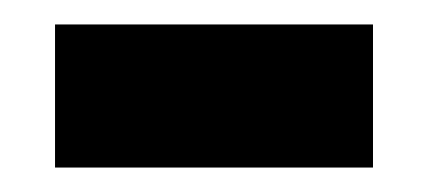

<svg xmlns="http://www.w3.org/2000/svg" viewBox="-20 -351 350 157"><path d="M25 -214V-331H285V-214Z"/></svg>

Font: Noto Serif Devanagari ExtraBold
Style: Regular
Weight: 800
Designer: Universal Thirst, Indian Type Foundry and the Monotype Design Team
Foundry: Monotype Imaging Inc.
Version: Version 2.004; ttfautohint (v1.8.4.7-5d5b)